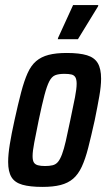

<svg xmlns="http://www.w3.org/2000/svg" viewBox="-20 -726 422 754"><path d="M147 8Q98 8 68 -0.5Q38 -9 25 -30.5Q12 -52 12 -90Q12 -119 18.5 -159.5Q25 -200 37 -254Q51 -318 63 -363.5Q75 -409 88.5 -439Q102 -469 122 -486Q142 -503 171 -510.5Q200 -518 242 -518Q292 -518 321.5 -509Q351 -500 364 -478Q377 -456 377 -417Q377 -388 370 -348Q363 -308 352 -254Q338 -191 326.5 -146Q315 -101 301 -71Q287 -41 267 -24Q247 -7 218 0.5Q189 8 147 8ZM157 -74Q174 -74 186.5 -77Q199 -80 207.5 -90Q216 -100 223.5 -120Q231 -140 238.5 -172.5Q246 -205 256 -254Q268 -310 274.5 -344Q281 -378 281 -397Q281 -414 276 -422.5Q271 -431 260.5 -433.5Q250 -436 233 -436Q210 -436 196.5 -430.5Q183 -425 173.5 -406.5Q164 -388 154.5 -352Q145 -316 132 -254Q121 -200 114.5 -166Q108 -132 108 -113Q108 -96 113 -88Q118 -80 129 -77Q140 -74 157 -74ZM207 -572 208 -577 267 -706H366L365 -701L286 -572Z"/></svg>

Font: Saira ExtraCondensed SemiBold
Style: Italic
Weight: 600
Width: 2
Italic angle: -12°
Designer: Hector Gatti with collaboration of the Omnibus-Type team
Foundry: Omnibus-Type
Version: Version 1.101